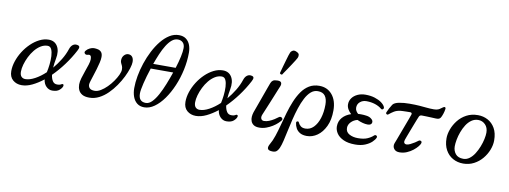

<svg xmlns="http://www.w3.org/2000/svg" viewBox="-74 -1224 4980 1879"><g transform="rotate(10 2416.0 -284.5)"><path d="M153 7Q101 7 65.5 -23.5Q30 -54 30 -112Q30 -160 47 -211Q64 -262 94 -309.5Q124 -357 163.5 -395Q203 -433 248 -455.5Q293 -478 339 -478Q398 -478 426.5 -431Q455 -384 440 -306Q431 -260 428 -216Q467 -262 499 -314.5Q531 -367 549 -422Q559 -452 578 -466Q597 -480 619 -476Q642 -473 644.5 -459.5Q647 -446 633 -421Q593 -345 540.5 -274Q488 -203 429 -145Q434 -107 449.5 -83.5Q465 -60 494 -60Q510 -60 520.5 -63Q531 -66 538 -71Q544 -76 552.5 -72Q561 -68 557 -54Q552 -35 528 -14Q504 7 457 7Q423 7 397 -19Q371 -45 366 -88Q311 -45 257 -19Q203 7 153 7ZM179 -58Q221 -58 273 -86Q325 -114 375 -161Q383 -196 388 -239.5Q393 -283 391 -323.5Q389 -364 377 -390.5Q365 -417 338 -417Q303 -417 270.5 -397Q238 -377 211.5 -344.5Q185 -312 165.5 -272.5Q146 -233 135 -194Q124 -155 124 -123Q124 -90 139 -74Q154 -58 179 -58Z M826 12Q781 12 755 -3.5Q729 -19 718 -44Q707 -69 707 -98Q707 -126 717.5 -162Q728 -198 741.5 -235.5Q755 -273 765.5 -306Q776 -339 776 -361Q776 -411 739 -398Q720 -393 709.5 -405.5Q699 -418 711 -433Q725 -451 747.5 -462Q770 -473 789 -473Q810 -473 830 -468Q850 -463 863 -447.5Q876 -432 876 -400Q876 -377 868.5 -344.5Q861 -312 850.5 -276.5Q840 -241 829 -208Q818 -175 810.5 -150Q803 -125 803 -115Q803 -91 818 -77Q833 -63 867 -63Q895 -63 926.5 -82Q958 -101 987.5 -130.5Q1017 -160 1041 -194.5Q1065 -229 1079.5 -260.5Q1094 -292 1094 -314Q1094 -335 1088 -349Q1082 -363 1076 -374.5Q1070 -386 1070 -401Q1070 -433 1088.5 -453Q1107 -473 1130 -473Q1155 -473 1169.5 -455.5Q1184 -438 1184 -405Q1184 -381 1171.5 -341Q1159 -301 1136 -254Q1113 -207 1080.5 -160Q1048 -113 1008.5 -74Q969 -35 923 -11.5Q877 12 826 12Z M1372 12Q1329 12 1300.5 -10.5Q1272 -33 1258 -71.5Q1244 -110 1244 -157Q1244 -213 1255.5 -277.5Q1267 -342 1289 -408Q1311 -474 1342 -534Q1373 -594 1411 -641Q1449 -688 1493 -715.5Q1537 -743 1586 -743Q1630 -743 1657.5 -722Q1685 -701 1698 -666.5Q1711 -632 1711 -591Q1711 -506 1692.5 -420Q1674 -334 1641 -256.5Q1608 -179 1565 -118.5Q1522 -58 1472.5 -23Q1423 12 1372 12ZM1380 -33Q1412 -33 1441 -62.5Q1470 -92 1497 -141.5Q1524 -191 1548 -251.5Q1572 -312 1593 -373H1370Q1342 -288 1325 -217.5Q1308 -147 1308 -115Q1308 -33 1380 -33ZM1386 -422H1609Q1629 -485 1640.5 -538Q1652 -591 1652 -626Q1652 -661 1633 -680Q1614 -699 1583 -699Q1551 -699 1523.5 -676Q1496 -653 1471.5 -613.5Q1447 -574 1426 -524.5Q1405 -475 1386 -422Z M1884 7Q1832 7 1796.5 -23.5Q1761 -54 1761 -112Q1761 -160 1778 -211Q1795 -262 1825 -309.5Q1855 -357 1894.5 -395Q1934 -433 1979 -455.5Q2024 -478 2070 -478Q2129 -478 2157.5 -431Q2186 -384 2171 -306Q2162 -260 2159 -216Q2198 -262 2230 -314.5Q2262 -367 2280 -422Q2290 -452 2309 -466Q2328 -480 2350 -476Q2373 -473 2375.5 -459.5Q2378 -446 2364 -421Q2324 -345 2271.5 -274Q2219 -203 2160 -145Q2165 -107 2180.5 -83.5Q2196 -60 2225 -60Q2241 -60 2251.5 -63Q2262 -66 2269 -71Q2275 -76 2283.5 -72Q2292 -68 2288 -54Q2283 -35 2259 -14Q2235 7 2188 7Q2154 7 2128 -19Q2102 -45 2097 -88Q2042 -45 1988 -19Q1934 7 1884 7ZM1910 -58Q1952 -58 2004 -86Q2056 -114 2106 -161Q2114 -196 2119 -239.5Q2124 -283 2122 -323.5Q2120 -364 2108 -390.5Q2096 -417 2069 -417Q2034 -417 2001.5 -397Q1969 -377 1942.5 -344.5Q1916 -312 1896.5 -272.5Q1877 -233 1866 -194Q1855 -155 1855 -123Q1855 -90 1870 -74Q1885 -58 1910 -58Z M2516 12Q2480 12 2460 -1.5Q2440 -15 2432 -36.5Q2424 -58 2426 -81.5Q2428 -105 2435 -126Q2439 -137 2450 -167.5Q2461 -198 2475.5 -238Q2490 -278 2504.5 -318.5Q2519 -359 2530.5 -390.5Q2542 -422 2547 -435Q2554 -454 2568 -463.5Q2582 -473 2614 -473Q2644 -473 2650.5 -458Q2657 -443 2649 -423Q2645 -414 2633 -384.5Q2621 -355 2605 -315.5Q2589 -276 2572.5 -236Q2556 -196 2543 -165Q2530 -134 2525 -122Q2513 -94 2521 -77Q2529 -60 2550 -60Q2575 -60 2600.5 -70.5Q2626 -81 2649 -95.5Q2672 -110 2687 -122Q2697 -130 2707.5 -127Q2718 -124 2723 -115Q2728 -106 2721 -96Q2712 -84 2692.5 -65.5Q2673 -47 2645 -29.5Q2617 -12 2584 0Q2551 12 2516 12ZM2646.2 -538Q2639.6 -535.4 2632.2 -539.2Q2624.8 -543 2622.7 -548.7Q2623.8 -552.8 2629.3 -573.3Q2634.8 -593.8 2642.9 -622.7Q2651 -651.6 2659.6 -680.8Q2668.1 -710 2675 -733.1Q2681.9 -756.1 2686 -763.1Q2693.1 -778.7 2709 -786.2Q2724.9 -793.6 2746.2 -782.8Q2770.6 -772.6 2772.9 -756.6Q2775.2 -740.6 2768 -725Q2764.5 -717.1 2751.8 -697.1Q2739.1 -677.1 2722.3 -651.2Q2705.5 -625.3 2688.6 -600.6Q2671.7 -575.8 2659.7 -558.5Q2647.8 -541.2 2646.2 -538Z M2666 218Q2639 214 2635 197Q2631 180 2647 152Q2669 115 2686.5 62.5Q2704 10 2720 -51Q2736 -112 2754 -174Q2772 -236 2795.5 -293Q2819 -350 2850.5 -395.5Q2882 -441 2925 -467Q2968 -493 3025 -493Q3105 -493 3153.5 -435Q3202 -377 3202 -279Q3202 -186 3171 -121Q3140 -56 3091.5 -22Q3043 12 2988 12Q2946 12 2919.5 -3.5Q2893 -19 2879.5 -44Q2866 -69 2863 -95Q2861 -109 2873 -112.5Q2885 -116 2889 -105Q2897 -86 2914 -71.5Q2931 -57 2961 -57Q3008 -57 3042.5 -92Q3077 -127 3096 -186.5Q3115 -246 3115 -321Q3115 -377 3092.5 -408Q3070 -439 3020 -439Q2981 -439 2951 -412.5Q2921 -386 2897.5 -341Q2874 -296 2855.5 -239.5Q2837 -183 2822.5 -123Q2808 -63 2796 -6.5Q2784 50 2773 96.5Q2762 143 2750 170Q2737 199 2720 211Q2703 223 2666 218Z M3468 12Q3398 12 3352 -9Q3306 -30 3284 -63Q3262 -96 3262 -132Q3262 -184 3294 -220.5Q3326 -257 3379 -274Q3358 -293 3345 -316Q3332 -339 3332 -364Q3332 -398 3351.5 -425.5Q3371 -453 3406 -469.5Q3441 -486 3485 -486Q3537 -486 3578 -473Q3619 -460 3646 -440Q3673 -420 3682 -399Q3688 -385 3678 -376.5Q3668 -368 3658 -376Q3631 -399 3591.5 -412Q3552 -425 3505 -425Q3468 -425 3442 -403Q3416 -381 3416 -346Q3416 -328 3424.5 -313.5Q3433 -299 3446 -288Q3454 -289 3463 -289Q3472 -289 3481 -289Q3501 -289 3529.5 -285Q3558 -281 3576 -267Q3602 -248 3595.5 -225Q3589 -202 3555 -202Q3510 -202 3450 -229Q3413 -220 3387.5 -193.5Q3362 -167 3362 -135Q3362 -94 3398 -74Q3434 -54 3484 -54Q3541 -54 3577 -69.5Q3613 -85 3636 -107Q3647 -117 3658.5 -110.5Q3670 -104 3665 -90Q3657 -70 3632 -46Q3607 -22 3565.5 -5Q3524 12 3468 12Z M3908 12Q3870 12 3853 -12.5Q3836 -37 3847 -68Q3850 -75 3861 -104Q3872 -133 3887 -173.5Q3902 -214 3917.5 -255Q3933 -296 3945 -328.5Q3957 -361 3961 -374Q3963 -382 3959 -387.5Q3955 -393 3944 -393Q3929 -393 3909.5 -392.5Q3890 -392 3873.5 -391.5Q3857 -391 3849 -390Q3811 -385 3786.5 -370Q3762 -355 3738 -335Q3730 -328 3720.5 -334Q3711 -340 3716 -353Q3721 -367 3734.5 -392.5Q3748 -418 3759 -434Q3775 -456 3821.5 -465Q3868 -474 3925 -474Q3983 -474 4023 -471Q4063 -468 4096 -464.5Q4129 -461 4165 -461Q4201 -461 4221.5 -473.5Q4242 -486 4254 -496Q4264 -504 4272 -500.5Q4280 -497 4279 -486Q4276 -461 4267 -434Q4258 -407 4249 -393Q4242 -382 4229.5 -378.5Q4217 -375 4200 -376Q4185 -377 4159 -378Q4133 -379 4106 -380Q4079 -381 4060 -381Q4053 -381 4046 -377Q4039 -373 4036 -366Q4032 -358 4022 -332.5Q4012 -307 3999 -273.5Q3986 -240 3973.5 -207Q3961 -174 3951.5 -149Q3942 -124 3940 -117Q3934 -98 3940.5 -87Q3947 -76 3964 -76Q3979 -76 4000.5 -86.5Q4022 -97 4042.5 -110Q4063 -123 4074 -132Q4084 -140 4096.5 -134.5Q4109 -129 4104 -112Q4101 -100 4084.5 -79.5Q4068 -59 4041.5 -38Q4015 -17 3981 -2.5Q3947 12 3908 12Z M4542 12Q4484 12 4438 -14Q4392 -40 4365.5 -88.5Q4339 -137 4339 -204Q4339 -246 4356.5 -294Q4374 -342 4407.5 -384.5Q4441 -427 4490.5 -453.5Q4540 -480 4604 -480Q4657 -480 4702 -456Q4747 -432 4774.5 -384Q4802 -336 4802 -263Q4802 -217 4783 -168.5Q4764 -120 4729.5 -79Q4695 -38 4647 -13Q4599 12 4542 12ZM4535 -34Q4568 -34 4596 -55Q4624 -76 4645.5 -110Q4667 -144 4682.5 -183.5Q4698 -223 4706 -260.5Q4714 -298 4714 -325Q4714 -375 4685 -404.5Q4656 -434 4615 -434Q4578 -434 4548 -413Q4518 -392 4496.5 -358Q4475 -324 4460.5 -284.5Q4446 -245 4439 -207Q4432 -169 4432 -141Q4432 -96 4457.5 -65Q4483 -34 4535 -34Z"/></g></svg>

Font: TsukuhouMincho
Style: Regular
Weight: 400
Designer: Iose
Foundry: Typographish
Version: Version 1.001; ttfautohint (v1.8.3)